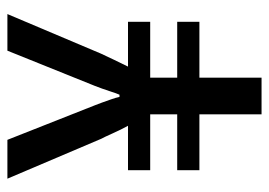

<svg xmlns="http://www.w3.org/2000/svg" viewBox="-124 -603 727 519"><g transform="rotate(-90 239.5 -343.5)"><path d="M190 0V-168H39V-228H190V-301H39V-361H159Q149 -379 138.5 -402.5Q128 -426 124 -433L16 -687H121L215 -449Q218 -442 222 -430.5Q226 -419 230.5 -406.5Q235 -394 237 -384H243Q247 -393 251 -406Q255 -419 259.5 -431Q264 -443 267 -451L362 -687H461L354 -434Q347 -419 337.5 -399Q328 -379 319 -361H440V-301H289V-228H440V-168H289V0Z"/></g></svg>

Font: Archivo ExtraCondensed Medium
Style: Regular
Weight: 500
Width: 2
Designer: Hector Gatti
Foundry: Omnibus-Type
Version: Version 2.001